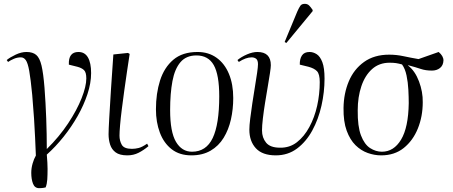

<svg xmlns="http://www.w3.org/2000/svg" viewBox="-20 -796 2364 1001"><path d="M184 185Q161 185 152 161.5Q143 138 143 105Q143 81 150 56.5Q157 32 167 15Q165 -32 163 -78Q161 -124 157.5 -177.5Q154 -231 148 -301Q140 -384 132.5 -426Q125 -468 114.5 -482.5Q104 -497 89 -497Q70 -497 52.5 -489.5Q35 -482 22 -473L15 -483Q32 -497 61.5 -511Q91 -525 118 -525Q151 -525 169 -509.5Q187 -494 196.5 -454Q206 -414 212 -339Q218 -260 221 -178Q224 -96 224 -19Q289 -83 335 -152.5Q381 -222 405.5 -284Q430 -346 430 -387Q430 -419 418 -430.5Q406 -442 383 -448L339 -459Q336 -525 389 -525Q422 -525 438.5 -496.5Q455 -468 455 -415Q455 -363 436 -305.5Q417 -248 385 -191.5Q353 -135 311.5 -83Q270 -31 224 10Q226 31 227 52Q228 73 228 85Q228 116 226.5 139.5Q225 163 218 181Q206 184 196.5 184.5Q187 185 184 185Z M644 14Q604 14 583 -1.5Q562 -17 554 -42.5Q546 -68 546 -96Q546 -118 549.5 -180Q553 -242 558.5 -329Q564 -416 571 -512L647 -520L656 -515Q650 -475 642.5 -425.5Q635 -376 628 -324.5Q621 -273 615 -226Q609 -179 606 -143Q603 -107 603 -89Q603 -62 615 -41Q627 -20 668 -20Q685 -20 703 -24.5Q721 -29 747 -47L754 -34Q729 -13 702.5 0.5Q676 14 644 14Z M978 14Q916 14 875 -18Q834 -50 813.5 -104.5Q793 -159 793 -226Q793 -309 814.5 -376.5Q836 -444 883.5 -484.5Q931 -525 1010 -525Q1067 -525 1109 -495Q1151 -465 1173.5 -411Q1196 -357 1196 -285Q1196 -227 1184 -173.5Q1172 -120 1146 -77.5Q1120 -35 1078 -10.5Q1036 14 978 14ZM981 -5Q1055 -5 1089 -76.5Q1123 -148 1123 -294Q1123 -406 1094.5 -456.5Q1066 -507 1004 -507Q951 -507 921 -472Q891 -437 879 -373Q867 -309 867 -222Q867 -108 897.5 -56.5Q928 -5 981 -5Z M1418 14Q1348 14 1314 -23Q1280 -60 1280 -120Q1280 -141 1284.5 -177.5Q1289 -214 1295.5 -257.5Q1302 -301 1309 -343Q1316 -385 1320.5 -416.5Q1325 -448 1325 -461Q1325 -482 1315.5 -489.5Q1306 -497 1292 -497Q1262 -497 1225 -473L1218 -483Q1239 -500 1268 -512.5Q1297 -525 1322 -525Q1392 -525 1392 -456Q1392 -445 1387.5 -415Q1383 -385 1376 -344.5Q1369 -304 1362 -260.5Q1355 -217 1350.5 -178.5Q1346 -140 1346 -116Q1346 -78 1367.5 -52Q1389 -26 1440 -26Q1490 -25 1528 -54.5Q1566 -84 1593 -134Q1620 -184 1633.5 -244.5Q1647 -305 1647 -368Q1647 -410 1632.5 -425Q1618 -440 1588 -448L1543 -459Q1542 -488 1554 -506.5Q1566 -525 1594 -525Q1613 -525 1631 -513.5Q1649 -502 1660.5 -472Q1672 -442 1672 -386Q1672 -316 1656 -245Q1640 -174 1608 -115.5Q1576 -57 1528.5 -21.5Q1481 14 1418 14ZM1473 -572 1464 -577 1530 -736Q1539 -756 1546 -766Q1553 -776 1569 -776Q1583 -776 1592 -767Q1601 -758 1610 -744V-738Z M1967 14Q1932 14 1897 1.5Q1862 -11 1833.5 -39Q1805 -67 1787.5 -114.5Q1770 -162 1771 -233Q1772 -309 1798.5 -372Q1825 -435 1878 -473Q1931 -511 2009 -511Q2047 -511 2084 -503Q2121 -495 2162 -488L2267 -525Q2292 -504 2292 -481Q2291 -455 2274 -441.5Q2257 -428 2232 -428Q2199 -428 2174 -436.5Q2149 -445 2108 -456V-454Q2144 -426 2164.5 -371.5Q2185 -317 2184 -263Q2184 -189 2158.5 -126Q2133 -63 2085 -24.5Q2037 14 1967 14ZM1971 -5Q2033 -5 2071 -68Q2109 -131 2111 -258Q2111 -289 2109 -328Q2107 -367 2099.5 -402.5Q2092 -438 2076 -460Q2058 -465 2044.5 -467Q2031 -469 2011 -469Q1957 -469 1920 -436Q1883 -403 1864 -346.5Q1845 -290 1845 -221Q1844 -137 1862 -90Q1880 -43 1909.5 -24Q1939 -5 1971 -5Z"/></svg>

Font: Literata 72pt Light
Style: Italic
Weight: 300
Italic angle: -2°
Designer: Latin by Veronika Burian and Jose Scaglione. Greek by Irene Vlachou. Cyrillic by Vera Evstafieva
Foundry: TypeTogether
Version: Version 3.002